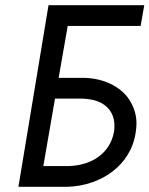

<svg xmlns="http://www.w3.org/2000/svg" viewBox="-20 -720 576 740"><path d="M167 -700 51 0H240C370 -4 485 -83 503 -210C505 -222 506 -234 506 -245C506 -272 499 -300 484 -326C456 -379 387 -419 302 -420H206L241 -620H522L536 -700ZM147 -80 192 -340H297C325 -339 349 -334 369 -324C408 -303 421 -269 421 -236C421 -228 421 -219 419 -210C403 -127 331 -82 244 -80Z"/></svg>

Font: Jost
Style: Italic
Weight: 400
Italic angle: -5°
Version: Version 3.710